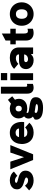

<svg xmlns="http://www.w3.org/2000/svg" viewBox="1582 -2318 952 4155"><g transform="rotate(-90 2057.5 -241.0)"><path d="M14 -86 116 -176Q140.5 -146 166.5 -127.5Q192.5 -109 231 -109Q259.5 -109 276.2 -119.8Q293 -130.5 293 -145Q293 -156.5 282.8 -164.5Q272.5 -172.5 257 -178Q241.5 -183.5 212 -192Q160 -206.5 124.5 -222.2Q89 -238 63 -269.2Q37 -300.5 37 -351Q37 -396.5 61.2 -431.2Q85.5 -466 129.8 -485Q174 -504 232 -504Q293 -504 342.5 -480.8Q392 -457.5 421 -415L329 -341Q311 -365 283.8 -379Q256.5 -393 228 -393Q206.5 -393 192.2 -385Q178 -377 178 -365Q178 -357 184.5 -351Q191 -345 207.2 -339.2Q223.5 -333.5 255 -326Q310 -312.5 347.5 -297.2Q385 -282 413 -249.2Q441 -216.5 441 -162Q441 -111 414.5 -71.8Q388 -32.5 340.2 -10.8Q292.5 11 230 11Q176.5 11 134.8 -4.5Q93 -20 65.8 -40.5Q38.5 -61 14 -86Z M471 -493H636L733 -197L833 -493H995L795 0H672Z M1018 -244Q1018 -310 1043.2 -369.2Q1068.5 -428.5 1123.2 -466.2Q1178 -504 1261 -504Q1336 -504 1389 -470.8Q1442 -437.5 1469 -378.2Q1496 -319 1496 -242Q1496 -225.5 1493 -194H1169Q1174 -162.5 1198.8 -143.8Q1223.5 -125 1270 -125Q1299.5 -125 1326.8 -136.8Q1354 -148.5 1374 -173L1478 -81Q1438.5 -36 1386 -12.5Q1333.5 11 1269 11Q1182.5 11 1126.2 -24.8Q1070 -60.5 1044 -118.5Q1018 -176.5 1018 -244ZM1353 -305Q1351 -339 1325.2 -359Q1299.5 -379 1264 -379Q1218.5 -379 1195.5 -357Q1172.5 -335 1167 -305Z M1545 68Q1545 51 1549 35L1612 -5.5Q1569 -39 1569 -101Q1569 -129 1581.5 -152.8Q1594 -176.5 1616.5 -194.5Q1595 -219 1583.5 -249.2Q1572 -279.5 1572 -314Q1572 -370 1600.8 -413.2Q1629.5 -456.5 1678 -480.2Q1726.5 -504 1783 -504Q1841.5 -504 1890 -479L1974 -545L2051 -452L1977 -393Q1996 -354 1996 -309Q1996 -254.5 1970 -213.2Q1944 -172 1896.8 -149.5Q1849.5 -127 1788 -127Q1737.5 -127 1697 -142Q1691 -134.5 1691 -124Q1691 -111.5 1700.2 -105Q1709.5 -98.5 1735.2 -93.2Q1761 -88 1821 -80Q1894 -70 1937 -57.2Q1980 -44.5 2005.5 -16.8Q2031 11 2031 61Q2031 135.5 1971.5 175.2Q1912 215 1801 215Q1674.5 215 1609.8 176.2Q1545 137.5 1545 68ZM1691 68Q1697 85 1728.8 95Q1760.5 105 1803 105Q1839 105 1860 97.8Q1881 90.5 1881 78Q1881 68.5 1871.8 63Q1862.5 57.5 1838.5 53Q1814.5 48.5 1765 42Q1733.5 38 1707.5 33L1689 57Q1689 62 1691 68ZM1785 -245Q1816 -245 1831 -264.5Q1846 -284 1846 -314Q1846 -343.5 1830 -361.2Q1814 -379 1785 -379Q1755.5 -379 1739.2 -361Q1723 -343 1723 -314Q1723 -283.5 1738.2 -264.2Q1753.5 -245 1785 -245Z M2108 -125V-697H2258V-155Q2258 -128 2288 -128Q2300.5 -128 2319 -133V-5Q2277.5 11 2236 11Q2178.5 11 2143.2 -23Q2108 -57 2108 -125Z M2400 -493H2551V0H2400ZM2399 -697H2553V-561H2399Z M2959 -48.5Q2933 -13.5 2900.2 -1.2Q2867.5 11 2830 11Q2777 11 2733.2 -9.8Q2689.5 -30.5 2664.2 -68.5Q2639 -106.5 2639 -156Q2639 -198 2657 -230.2Q2675 -262.5 2707 -280Q2752.5 -305 2821 -305H2957V-313Q2957 -340 2934.8 -356.5Q2912.5 -373 2872 -373Q2841.5 -373 2812.8 -361.2Q2784 -349.5 2753 -320L2644 -411Q2688.5 -457.5 2751.8 -480.8Q2815 -504 2883 -504Q2952.5 -504 3003 -480.8Q3053.5 -457.5 3080.2 -414.2Q3107 -371 3107 -313V0H2969ZM2854 -110Q2881 -110 2904 -120.8Q2927 -131.5 2941.2 -150.8Q2955.5 -170 2957 -194H2843Q2818.5 -194 2805 -185Q2790 -174.5 2790 -156Q2790 -135 2807.5 -122.5Q2825 -110 2854 -110Z M3257 -157V-376H3175V-493H3257V-596L3409 -677V-493H3512V-376H3409V-200Q3409 -153.5 3420.8 -132.8Q3432.5 -112 3464 -112Q3481.5 -112 3512 -120V-5Q3470 11 3422 11Q3350.5 11 3303.8 -29Q3257 -69 3257 -157Z M3577 -247Q3577 -320.5 3609.8 -379Q3642.5 -437.5 3700.5 -470.8Q3758.5 -504 3831 -504Q3903 -504 3960.8 -470.8Q4018.5 -437.5 4051.2 -379Q4084 -320.5 4084 -247Q4084 -174 4051 -115Q4018 -56 3960.2 -22.5Q3902.5 11 3831 11Q3759 11 3701 -22.5Q3643 -56 3610 -114.8Q3577 -173.5 3577 -247ZM3831 -121Q3880.5 -121 3906.8 -153.5Q3933 -186 3933 -247Q3933 -307.5 3906.8 -339.8Q3880.5 -372 3831 -372Q3781 -372 3754.5 -340Q3728 -308 3728 -247Q3728 -186.5 3754.8 -153.8Q3781.5 -121 3831 -121Z"/></g></svg>

Font: HK Grotesk Black
Style: Regular
Weight: 900
Designer: Alfredo Marco Pradil
Foundry: Hanken Design Co.
Version: Version 3.001